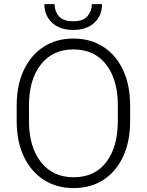

<svg xmlns="http://www.w3.org/2000/svg" viewBox="-20 -909 717 938"><path d="M615.7 -393.6V-317.9Q615.7 -217.8 581.5 -144.3Q547.4 -70.8 485.4 -30.5Q423.3 9.8 339.4 9.8Q256.3 9.8 193.8 -30.5Q131.3 -70.8 96.4 -144.3Q61.5 -217.8 61.5 -317.9V-393.6Q61.5 -493.2 96.2 -566.7Q130.9 -640.1 193.1 -680.4Q255.4 -720.7 338.4 -720.7Q422.4 -720.7 484.6 -680.4Q546.9 -640.1 581.3 -566.7Q615.7 -493.2 615.7 -393.6ZM555.7 -317.9V-394.5Q555.7 -520 498.5 -593.8Q441.4 -667.5 338.4 -667.5Q237.3 -667.5 179.4 -593.8Q121.6 -520 121.6 -394.5V-317.9Q121.6 -191.4 179.9 -117.2Q238.3 -43 339.4 -43Q442.9 -43 499.3 -117.2Q555.7 -191.4 555.7 -317.9ZM428.7 -888.7H478.5Q478.5 -833 440.9 -797.9Q403.3 -762.7 337.9 -762.7Q272.5 -762.7 234.6 -797.9Q196.8 -833 196.8 -888.7H246.6Q246.6 -855 267.1 -830.1Q287.6 -805.2 337.9 -805.2Q386.7 -805.2 407.7 -830.3Q428.7 -855.5 428.7 -888.7Z"/></svg>

Font: Vazirmatn UI FD ExtraLight
Style: Regular
Weight: 200
Designer: Saber Rastikerdar
Foundry: Saber Rastikerdar
Version: Version 33.003